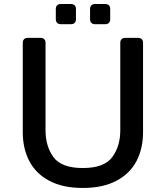

<svg xmlns="http://www.w3.org/2000/svg" viewBox="-20 -921 823 953"><path d="M93 -265V-709Q93 -720 99.5 -726.5Q106 -733 117 -733H182Q193 -733 199.5 -726.5Q206 -720 206 -709V-274Q206 -195 245.5 -141Q285 -87 391 -87Q497 -87 537 -141Q577 -195 577 -274V-709Q577 -720 583.5 -726.5Q590 -733 601 -733H666Q677 -733 683.5 -726.5Q690 -720 690 -709V-265Q690 -184 657.5 -121.5Q625 -59 557.5 -23.5Q490 12 391 12Q292 12 225 -23.5Q158 -59 125.5 -121.5Q93 -184 93 -265ZM333 -801H281Q270 -801 263.5 -807.5Q257 -814 257 -825V-877Q257 -888 263.5 -894.5Q270 -901 281 -901H333Q344 -901 350.5 -894.5Q357 -888 357 -877V-825Q357 -814 350.5 -807.5Q344 -801 333 -801ZM503 -801H451Q440 -801 433.5 -807.5Q427 -814 427 -825V-877Q427 -888 433.5 -894.5Q440 -901 451 -901H503Q514 -901 520.5 -894.5Q527 -888 527 -877V-825Q527 -814 520.5 -807.5Q514 -801 503 -801Z"/></svg>

Font: Shippori Gochic B2 Bold
Style: Regular
Weight: 700
Designer: FONTDASU
Foundry: FONTDASU / Google Inc. / but / Adobe
Version: Version 1.130